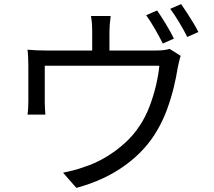

<svg xmlns="http://www.w3.org/2000/svg" viewBox="-20 -867 1040 935"><path d="M745 -816Q764 -789 788 -749.5Q812 -710 827 -679L773 -655Q758 -685 735 -725Q712 -765 692 -793ZM862 -847Q875 -829 891 -804Q907 -779 922 -754.5Q937 -730 946 -711L892 -687Q876 -719 853 -757.5Q830 -796 809 -824ZM519 -789Q513 -743 513 -714V-621H737Q766 -621 781 -623.5Q796 -626 806 -629L860 -595Q856 -585 852 -567Q848 -549 845 -535Q839 -495 826.5 -443Q814 -391 794.5 -337Q775 -283 747 -235Q691 -136 590 -62.5Q489 11 352 48L287 -26Q312 -31 339 -38Q366 -45 390 -54Q441 -70 491.5 -99.5Q542 -129 586.5 -169Q631 -209 661 -256Q689 -298 708.5 -349.5Q728 -401 740 -452.5Q752 -504 756 -547H198V-368Q198 -355 199 -337.5Q200 -320 201 -309H114Q116 -322 117 -340Q118 -358 118 -373V-548Q118 -564 117 -586.5Q116 -609 114 -625Q136 -623 158.5 -622Q181 -621 207 -621H429V-714Q429 -730 428 -748Q427 -766 423 -789Z"/></svg>

Font: Chiron Sans HK TT
Style: Regular
Weight: 400
Designer: Ryoko NISHIZUKA 西塚涼子 (kana, bopomofo & ideographs); Paul D. Hunt (Latin, Greek & Cyrillic); Sandoll Communications 산돌커뮤니
Foundry: Adobe
Version: Version 2.022;hotconv 1.0.109;makeotfexe 2.5.65596